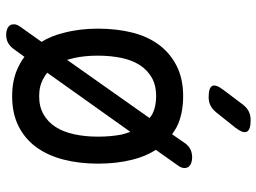

<svg xmlns="http://www.w3.org/2000/svg" viewBox="-128 -698 855 640"><g transform="rotate(90 300.0 -377.5)"><path d="M300 10Q242 10 200 -12Q183 -20 169 -31L142 6Q133 18 121.5 24Q110 30 95 30Q86 30 77.5 27Q69 24 64.5 18Q60 12 60.5 2.5Q61 -7 70 -19L119 -88Q99 -120 89 -162Q75 -214 75 -276Q75 -338 88 -390Q101 -442 129 -479.5Q157 -517 199.5 -538.5Q242 -560 300 -560Q359 -560 402 -539Q415 -532 427 -523L456 -565Q465 -578 477 -584Q489 -590 504 -590Q514 -590 522.5 -587Q531 -584 535.5 -578Q540 -572 539.5 -562.5Q539 -553 530 -541L479 -469Q501 -435 512 -390Q525 -338 525 -276Q525 -214 511.5 -161.5Q498 -109 470.5 -71Q443 -33 400.5 -11.5Q358 10 300 10ZM300 -80Q335 -80 360.5 -94.5Q386 -109 402.5 -134.5Q419 -160 427 -196.5Q435 -233 435 -276Q435 -319 428 -355Q424 -370 419 -384L222 -107Q230 -100 240 -95Q265 -80 300 -80ZM179 -173 373 -448Q368 -452 362 -456Q336 -470 300 -470Q264 -470 238.5 -455.5Q213 -441 196.5 -415.5Q180 -390 172.5 -354Q165 -318 165 -275Q165 -232 173 -196Q176 -184 179 -173ZM303 -645Q272 -645 266 -657Q260 -669 279 -694L328 -759Q338 -772 350.5 -778.5Q363 -785 380 -785Q412 -785 418.5 -772.5Q425 -760 405 -734L353 -669Q343 -657 331 -651Q319 -645 303 -645Z"/></g></svg>

Font: Maple Mono NF
Style: Regular
Weight: 400
Monospace: yes
Designer: subframe7536
Version: Version 7.000